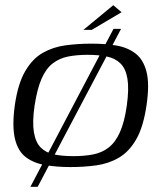

<svg xmlns="http://www.w3.org/2000/svg" viewBox="-20 -636 618 739"><path d="M37 -231Q49 -314 77 -362Q105 -410 144.5 -432.5Q184 -455 232 -461.5Q280 -468 331 -468Q383 -468 426.5 -461Q470 -454 501 -430.5Q532 -407 544 -359.5Q556 -312 544 -231Q532 -148 504.5 -100Q477 -52 437.5 -29Q398 -6 350.5 0.5Q303 7 251 7Q199 7 154.5 -0.5Q110 -8 79.5 -31Q49 -54 37.5 -102Q26 -150 37 -231ZM468 -229Q477 -294 470.5 -333Q464 -372 443.5 -392Q423 -412 391 -418.5Q359 -425 317 -425Q276 -425 242.5 -418.5Q209 -412 183 -392Q157 -372 140 -333Q123 -294 113 -229Q104 -166 110.5 -127Q117 -88 137 -68Q157 -48 188.5 -41.5Q220 -35 263 -35Q304 -35 338 -41.5Q372 -48 398 -68Q424 -88 441.5 -127Q459 -166 468 -229ZM97 83 417 -525H446L125 83ZM301 -521 416 -616 448 -589 333 -521Z"/></svg>

Font: Genos
Style: Italic
Weight: 400
Italic angle: -8°
Version: Version 1.010